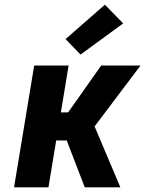

<svg xmlns="http://www.w3.org/2000/svg" viewBox="-20 -800 640 820"><path d="M342 0 265 -200H220L187 0H40L126 -520H273L240 -320H271L412 -520H580L384 -260L494 0ZM324 -567 260 -633 428 -780 506 -700Z"/></svg>

Font: Iosevka Heavy Extended
Style: Italic
Weight: 900
Width: 7
Italic angle: -9°
Monospace: yes
Designer: Belleve Invis
Foundry: Belleve Invis
Version: Version 32.5.0; ttfautohint (v1.8.4)